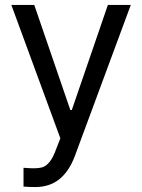

<svg xmlns="http://www.w3.org/2000/svg" viewBox="-20 -550 569 769"><path d="M74.2 197.3V122.1L89.8 123Q97.7 124 115.2 124Q136.7 124 150.9 119.6Q165 115.2 179.2 97.7Q193.4 80.1 206.1 43.9L221.7 3.9L25.4 -530.3H117.2L261.7 -109.4H267.6L412.1 -530.3H503.9L279.3 76.2Q255.9 137.7 216.8 168.5Q177.7 199.2 121.1 199.2Q95.7 199.2 74.2 197.3Z"/></svg>

Font: Pretendard GOV Variable
Style: Regular
Weight: 400
Designer: Base glyphs from Inter by Rasmus Andersson; Hangul glyphs from Noto Sans CJK(Source Han Sans) by Jang Soo-young and Kang
Foundry: Kil Hyung-jin
Version: Version 1.307;Glyphs 3.2 (3192)